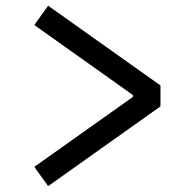

<svg xmlns="http://www.w3.org/2000/svg" viewBox="-20 -658 660 662"><path d="M98.3 -82.7 438.2 -323.8V-330.3L98.3 -571.8L146 -638.3L533.3 -363.3V-291.2L146 -16.2Z"/></svg>

Font: Monaspace Krypton Var
Style: Regular
Weight: 400
Designer: Riley Cran and the Lettermatic Team
Version: Version 1.101 (Monaspace Krypton Var)